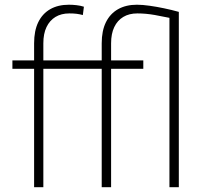

<svg xmlns="http://www.w3.org/2000/svg" viewBox="-20 -780 852 800"><path d="M160.6 0H122.1V-599.6Q122.1 -651.9 139.4 -687.5Q156.7 -723.1 189.2 -741.7Q221.7 -760.3 267.1 -760.3Q282.2 -760.3 298.3 -758.5Q314.5 -756.8 329.6 -752L325.2 -717.3Q312.5 -720.7 300 -722.4Q287.6 -724.1 269 -724.1Q235.4 -724.1 211.2 -709.5Q187 -694.8 173.8 -667.2Q160.6 -639.6 160.6 -599.6ZM339.4 -528.3V-493.2H31.7V-528.3ZM442.9 0H403.8V-599.6Q403.8 -651.9 421.4 -687.5Q439 -723.1 471.9 -741.7Q504.9 -760.3 550.3 -760.3Q573.7 -760.3 603 -756.1Q632.3 -752 663.8 -745.4Q695.3 -738.8 725.1 -730.5L701.7 -702.6Q662.1 -710.9 625 -717.5Q587.9 -724.1 552.2 -724.1Q518.1 -724.1 493.7 -709.5Q469.2 -694.8 456.1 -667.2Q442.9 -639.6 442.9 -599.6ZM686 0V-730.5H725.1V0ZM577.1 -528.3V-493.2H314V-528.3Z"/></svg>

Font: Roboto ExtraLight
Style: Regular
Weight: 250
Designer: Christian Robertson
Foundry: Google
Version: Version 3.009; 2024